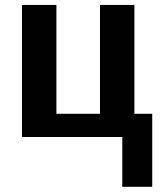

<svg xmlns="http://www.w3.org/2000/svg" viewBox="-20 -548 640 768"><path d="M67.9 0V-528.3H205.6V-92.8H379.9V-528.3H517.6V-92.8H588.9V199.2H469.2V0Z"/></svg>

Font: Liberation Mono
Style: Bold
Weight: 700
Monospace: yes
Designer: Steve Matteson
Foundry: Ascender Corporation
Version: Version 2.1.5